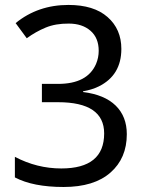

<svg xmlns="http://www.w3.org/2000/svg" viewBox="-20 -744 591 774"><path d="M469.2 -546.9Q469.2 -440.4 377.9 -395.5Q349.6 -381.8 314.9 -376V-373Q401.4 -362.3 446.3 -318.4Q491.2 -274.4 491.2 -203.1Q491.2 -106 425.3 -48.3Q359.4 9.8 236.3 9.8Q113.3 9.8 40 -28.8V-111.8Q128.9 -64.9 227.1 -64.9Q399.9 -64.9 399.9 -206.1Q399.9 -332 213.9 -332H148.9V-405.8H213.9Q332.5 -405.8 367.2 -486.3Q377.9 -511.7 377.9 -539.1Q377.9 -591.3 344.7 -620.1Q311.5 -648.9 257.3 -648.9Q204.1 -649.4 164.1 -632.8Q124 -616.2 87.9 -589.8L43 -650.9Q132.8 -724.1 255.9 -724.1Q358.4 -724.1 413.6 -675.3Q469.2 -626.5 469.2 -546.9Z"/></svg>

Font: NotoSans
Style: Regular
Weight: 400
Designer: Monotype Design team
Foundry: Monotype Imaging Inc.
Version: Version 1.04